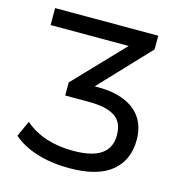

<svg xmlns="http://www.w3.org/2000/svg" viewBox="-106 -802 866 908"><g transform="rotate(15 327.0 -348.0)"><path d="M313 9Q253 9 202 -1Q151 -11 109 -30Q67 -49 37 -76L72 -153Q119 -113 178 -94Q237 -75 308 -75Q402 -75 446.5 -106.5Q491 -138 491 -199Q491 -242 472.5 -268Q454 -294 416 -306Q378 -318 320 -318H206V-382L463 -651L466 -622H53V-705H558V-638L304 -369L285 -396H347Q422 -396 476 -373.5Q530 -351 558.5 -308Q587 -265 587 -202Q587 -103 519 -47Q451 9 313 9Z"/></g></svg>

Font: Nunito Sans 10pt Medium
Style: Regular
Weight: 500
Designer: Vernon Adams
Foundry: Vernon Adams
Version: Version 3.101;gftools[0.9.27]